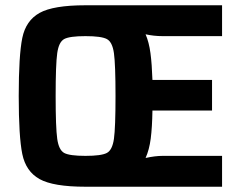

<svg xmlns="http://www.w3.org/2000/svg" viewBox="-20 -708 907 728"><path d="M51 -344Q51 -498 64.5 -564Q78 -630 130 -659Q182 -688 304 -688H822V-571H597Q563 -571 532 -578Q545 -548 550.5 -506.5Q556 -465 558 -405H784V-289H558Q557 -225 551.5 -182.5Q546 -140 532 -109Q568 -117 597 -117H822V0H304Q182 0 130 -29Q78 -58 64.5 -124Q51 -190 51 -344ZM418 -344Q418 -464 412 -506.5Q406 -549 385 -560Q364 -571 304 -571Q244 -571 223.5 -560Q203 -549 197 -506.5Q191 -464 191 -344Q191 -224 197 -181.5Q203 -139 223.5 -128Q244 -117 304 -117Q364 -117 385 -128Q406 -139 412 -181.5Q418 -224 418 -344Z"/></svg>

Font: Saira Semi Condensed SemiBold
Style: Regular
Weight: 600
Width: 4
Designer: Hector Gatti with collaboration of the Omnibus-Type team
Foundry: Omnibus-Type
Version: Version 1.001; ttfautohint (v1.8)